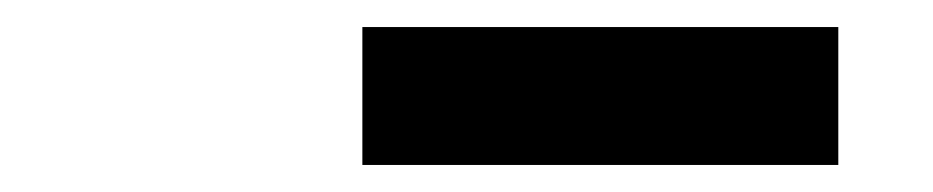

<svg xmlns="http://www.w3.org/2000/svg" viewBox="-20 -760 690 142"><path d="M248 -638V-740H600V-638Z"/></svg>

Font: Azeret Mono Thin SemiBold
Style: Regular
Weight: 600
Version: Version 1.002